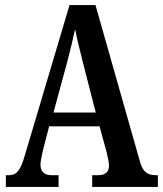

<svg xmlns="http://www.w3.org/2000/svg" viewBox="-20 -734 640 754"><path d="M3 0H210V-46H182C151 -46 139 -63 139 -88C139 -106 147 -133 150 -149L173 -238H371L398 -139C402 -122 408 -98 408 -83C408 -59 393 -46 366 -46H342V0H600V-46H592C559 -46 541 -59 530 -98L355 -714H253L77 -122C59 -60 43 -46 14 -46H3ZM190 -292 244 -491C256 -536 267 -582 275 -620C282 -581 294 -536 307 -483L356 -292Z"/></svg>

Font: Noto Serif Lao ExtraCondensed SemiBold
Style: Regular
Weight: 600
Width: 2
Designer: Monotype Design Team
Foundry: Monotype Imaging Inc.
Version: Version 2.003